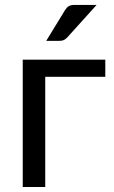

<svg xmlns="http://www.w3.org/2000/svg" viewBox="-20 -744 453 764"><path d="M399 -438.5H160V0H70.5V-506.5H399ZM364.5 -724.5 248 -595.5Q241 -588 234.2 -584.8Q227.5 -581.5 217 -581.5H164L238 -702.5Q245 -714 253.2 -719.2Q261.5 -724.5 277.5 -724.5Z"/></svg>

Font: Lato-Regular
Style: Regular
Weight: 400
Designer: Lukasz Dziedzic with Adam Twardoch and Botio Nikoltchev
Foundry: tyPoland Lukasz Dziedzic
Version: Version 2.015; 2015-08-06; http://www.latofonts.com/